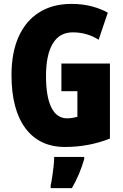

<svg xmlns="http://www.w3.org/2000/svg" viewBox="-20 -795 633 985"><path d="M295 -469H544V-84Q434 -41 314 -41Q182 -41 110.5 -137Q39 -233 39 -410Q39 -525 75.5 -606.5Q112 -688 181 -731.5Q250 -775 347 -775Q403 -775 450.5 -762.5Q498 -750 533 -730L486 -591Q427 -629 353 -629Q285 -629 250.5 -571Q216 -513 216 -405Q216 -299 243.5 -243.5Q271 -188 324 -188Q350 -188 377 -196V-327H295ZM412 21Q389 101 349 170H240V156Q244 139 248 112Q252 85 255 57.5Q258 30 258 10H412Z"/></svg>

Font: Noto Sans Tamil UI ExtraCondensed Black
Style: Regular
Weight: 900
Width: 2
Designer: Jelle Bosma - Monotype Design Team
Foundry: Monotype Imaging Inc.
Version: Version 2.004; ttfautohint (v1.8.4.7-5d5b)